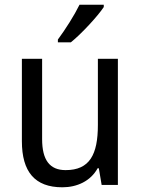

<svg xmlns="http://www.w3.org/2000/svg" viewBox="-20 -852 599 816"><path d="M421 -822V-832H318C296 -787 258 -727 226 -684V-672H281C326 -708 396 -784 421 -822ZM481 -602H396V-321C396 -195 361 -129 259 -129C191 -129 159 -172 159 -261V-602H73V-252C73 -122 128 -56 245 -56C307 -56 365 -82 395 -137H400L412 -66H481Z"/></svg>

Font: Noto Sans Malayalam UI SemiCondensed
Style: Regular
Weight: 400
Width: 4
Designer: Jelle Bosma - Monotype Design Team
Foundry: Monotype Imaging Inc.
Version: Version 2.104